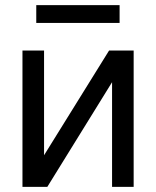

<svg xmlns="http://www.w3.org/2000/svg" viewBox="-20 -727 607 747"><path d="M404.3 -530.3H500V0H416V-407.2L164.1 0H67.4V-530.3H151.4V-123ZM445.3 -637.7H121.1V-707H445.3Z"/></svg>

Font: Pretendard JP
Style: Regular
Weight: 400
Designer: Base glyphs from Inter by Rasmus Andersson; Hangeul glyphs from Noto Sans CJK(Source Han Sans) by Jang Soo-young and Kan
Foundry: Kil Hyung-jin
Version: Version 1.309